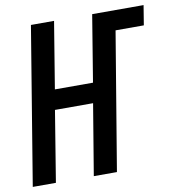

<svg xmlns="http://www.w3.org/2000/svg" viewBox="-84 -809 811 883"><g transform="rotate(-10 321.5 -367.5)"><path d="M-2 0 119 -735H227L176 -424H354L405 -735H645L630 -643H498L391 0H283L338 -331H160L106 0Z"/></g></svg>

Font: Iosevka SS04 Semibold Extended
Style: Italic
Weight: 600
Width: 7
Italic angle: -9°
Monospace: yes
Designer: Belleve Invis
Foundry: Belleve Invis
Version: Version 19.0.0; ttfautohint (v1.8.4)